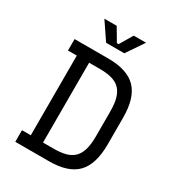

<svg xmlns="http://www.w3.org/2000/svg" viewBox="-209 -1013 1031 1133"><g transform="rotate(30 306.0 -446.0)"><path d="M73 -700H303Q433 -700 493 -638Q553 -576 553 -440V-260Q553 -124 493 -62Q433 0 303 0H73V-79H133V-622H73ZM291 -78Q337 -78 370.5 -87Q404 -96 426 -117.5Q448 -139 458.5 -175Q469 -211 469 -266V-434Q469 -489 458.5 -525Q448 -561 426 -582.5Q404 -604 370.5 -613Q337 -622 291 -622H217V-78ZM449 -892 369 -774H245L165 -892H249L301 -804H313L365 -892Z"/></g></svg>

Font: Space Mono
Style: Regular
Weight: 400
Monospace: yes
Designer: Colophon Foundry / Benjamin Critton
Foundry: Colophon Foundry
Version: Version 1.000;PS 1.003;hotconv 1.0.81;makeotf.lib2.5.63406